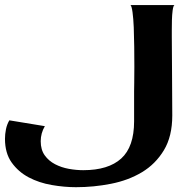

<svg xmlns="http://www.w3.org/2000/svg" viewBox="-60 -740 751 771"><path d="M629.9 -593.8Q629.9 -514.6 630.9 -435.1Q631.8 -355.5 631.8 -276.4Q631.8 -192.4 598.1 -136.7Q564.5 -81.1 509.8 -48.3Q455.1 -15.6 385.7 -2Q316.4 11.7 245.1 11.7Q198.2 11.7 147.5 2.9Q96.7 -5.9 55.2 -27.8Q13.7 -49.8 -13.2 -87.4Q-40 -125 -40 -182.6Q-40 -201.2 -36.1 -220.7Q-32.2 -240.2 -22.5 -256.8L120.1 -233.4Q103.5 -205.1 103.5 -172.9Q103.5 -138.7 119.6 -116.2Q135.7 -93.8 161.1 -80.6Q186.5 -67.4 216.3 -62Q246.1 -56.6 274.4 -56.6Q375 -56.6 426.8 -103.5Q478.5 -150.4 478.5 -252.9V-373Q478.5 -379.9 479 -407.2Q479.5 -434.6 479.5 -472.2Q479.5 -509.8 479 -551.8Q478.5 -593.8 477.1 -629.9Q475.6 -666 472.2 -690.9Q468.8 -715.8 463.9 -719.7H640.6Q635.7 -716.8 633.3 -698.7Q630.9 -680.7 630.4 -659.7Q629.9 -638.7 629.9 -619.1Q629.9 -599.6 629.9 -593.8Z"/></svg>

Font: Cherry Cream Soda
Style: Regular
Weight: 400
Designer: Font Diner, Inc
Foundry: Font Diner, Inc
Version: Version 1.000